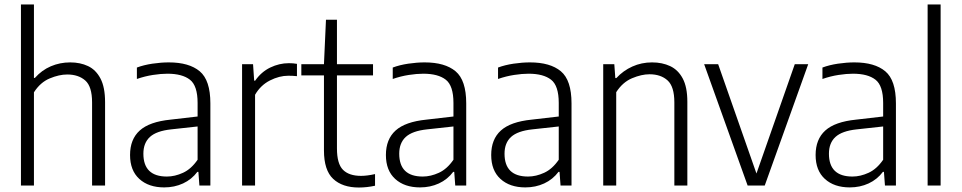

<svg xmlns="http://www.w3.org/2000/svg" viewBox="-20 -828 4292 857"><path d="M73.5 0V-808H131.5V-480H135.5Q166.5 -515 207 -532.2Q247.5 -549.5 293.5 -549.5Q338 -549.5 373 -533Q408 -516.5 428.5 -477.5Q449 -438.5 449 -372V0H391V-371Q391 -442 360.5 -468.8Q330 -495.5 280 -495.5Q244 -495.5 202 -478Q160 -460.5 131.5 -416V0Z M713 8.5Q643.5 8.5 602 -29.2Q560.5 -67 560.5 -136Q560.5 -206.5 603.8 -245.5Q647 -284.5 741 -294L862 -308V-368.5Q862 -445.5 827.8 -472.2Q793.5 -499 727.5 -499Q698.5 -499 662.8 -493.5Q627 -488 591 -475.5V-526.5Q621.5 -538 660.2 -543.8Q699 -549.5 733.5 -549.5Q824 -549.5 871.5 -509.8Q919 -470 919 -366.5V0H870L865.5 -61H861Q835.5 -27 797 -9.2Q758.5 8.5 713 8.5ZM620 -142Q620 -40 725 -40Q760.5 -40 797 -56.8Q833.5 -73.5 862 -115V-263.5L743.5 -250.5Q678.5 -243.5 649.2 -216.8Q620 -190 620 -142Z M1060.5 0V-541.5H1109.5L1114.5 -468H1119Q1146 -507 1186.2 -526.5Q1226.5 -546 1269.5 -546Q1289 -546 1305.5 -543V-488Q1296 -489 1287 -489.5Q1278 -490 1267 -490Q1226.5 -490 1184.8 -468.8Q1143 -447.5 1118.5 -405V0Z M1582 9Q1508.5 9 1467.2 -29.5Q1426 -68 1426 -156.5V-491.5H1325V-541.5H1426L1435 -740H1484V-541.5H1645V-491.5H1484V-165.5Q1484 -97 1511 -70Q1538 -43 1591.5 -43Q1618.5 -43 1654 -51V1Q1617.5 9 1582 9Z M1855 8.5Q1785.5 8.5 1744 -29.2Q1702.5 -67 1702.5 -136Q1702.5 -206.5 1745.8 -245.5Q1789 -284.5 1883 -294L2004 -308V-368.5Q2004 -445.5 1969.8 -472.2Q1935.5 -499 1869.5 -499Q1840.5 -499 1804.8 -493.5Q1769 -488 1733 -475.5V-526.5Q1763.5 -538 1802.2 -543.8Q1841 -549.5 1875.5 -549.5Q1966 -549.5 2013.5 -509.8Q2061 -470 2061 -366.5V0H2012L2007.5 -61H2003Q1977.5 -27 1939 -9.2Q1900.5 8.5 1855 8.5ZM1762 -142Q1762 -40 1867 -40Q1902.5 -40 1939 -56.8Q1975.5 -73.5 2004 -115V-263.5L1885.5 -250.5Q1820.5 -243.5 1791.2 -216.8Q1762 -190 1762 -142Z M2325 8.5Q2255.5 8.5 2214 -29.2Q2172.5 -67 2172.5 -136Q2172.5 -206.5 2215.8 -245.5Q2259 -284.5 2353 -294L2474 -308V-368.5Q2474 -445.5 2439.8 -472.2Q2405.5 -499 2339.5 -499Q2310.5 -499 2274.8 -493.5Q2239 -488 2203 -475.5V-526.5Q2233.5 -538 2272.2 -543.8Q2311 -549.5 2345.5 -549.5Q2436 -549.5 2483.5 -509.8Q2531 -470 2531 -366.5V0H2482L2477.5 -61H2473Q2447.5 -27 2409 -9.2Q2370.5 8.5 2325 8.5ZM2232 -142Q2232 -40 2337 -40Q2372.5 -40 2409 -56.8Q2445.5 -73.5 2474 -115V-263.5L2355.5 -250.5Q2290.5 -243.5 2261.2 -216.8Q2232 -190 2232 -142Z M2672.5 0V-541.5H2722L2726.5 -479.5H2731Q2762 -513 2802.8 -531.2Q2843.5 -549.5 2890.5 -549.5Q2936 -549.5 2971.5 -532.8Q3007 -516 3027.5 -477.5Q3048 -439 3048 -373.5V0H2990V-371Q2990 -441.5 2959.8 -469Q2929.5 -496.5 2879 -496.5Q2843.5 -496.5 2801.2 -478.8Q2759 -461 2730.5 -416.5V0Z M3317 0 3123 -541.5H3185.5L3356.5 -53.5L3527.5 -541.5H3587.5L3393.5 0Z M3773 8.5Q3703.5 8.5 3662 -29.2Q3620.5 -67 3620.5 -136Q3620.5 -206.5 3663.8 -245.5Q3707 -284.5 3801 -294L3922 -308V-368.5Q3922 -445.5 3887.8 -472.2Q3853.5 -499 3787.5 -499Q3758.5 -499 3722.8 -493.5Q3687 -488 3651 -475.5V-526.5Q3681.5 -538 3720.2 -543.8Q3759 -549.5 3793.5 -549.5Q3884 -549.5 3931.5 -509.8Q3979 -470 3979 -366.5V0H3930L3925.5 -61H3921Q3895.5 -27 3857 -9.2Q3818.5 8.5 3773 8.5ZM3680 -142Q3680 -40 3785 -40Q3820.5 -40 3857 -56.8Q3893.5 -73.5 3922 -115V-263.5L3803.5 -250.5Q3738.5 -243.5 3709.2 -216.8Q3680 -190 3680 -142Z M4120.5 0V-808H4178.5V0Z"/></svg>

Font: Encode Sans SmCnd Lt
Style: Regular
Weight: 300
Width: 4
Designer: Multiple Designers
Foundry: Impallari Type
Version: Version 3.002; ttfautohint (v1.8.3) -l 8 -r 50 -G 200 -x 14 